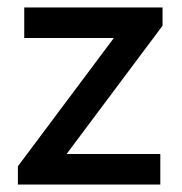

<svg xmlns="http://www.w3.org/2000/svg" viewBox="-20 -495 487 515"><path d="M28 -49 310 -426H416L134 -49ZM28 0V-49L108 -82H410V0ZM45 -393V-475H416V-426L333 -393Z"/></svg>

Font: Outfit Thin
Style: Regular
Weight: 400
Version: Version 1.100;gftools[0.9.27]